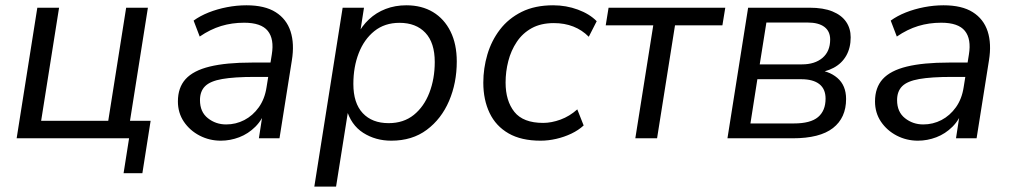

<svg xmlns="http://www.w3.org/2000/svg" viewBox="-20 -515 3773 715"><path d="M440.2 130 460.7 0H42L119 -486.3H200L133.2 -65.1H383.1L449.8 -486.3H530.8L464.1 -65.1H540.9L510.2 130Z M802.2 8.9Q759.9 8.9 723.4 -10Q687 -28.9 664.7 -61.8Q642.5 -94.8 642.5 -137.3Q642.5 -188.8 671.2 -220.5Q700 -252.2 761 -267.1Q822 -282 917.5 -282H998L989.7 -228.6H928.8Q851.8 -228.6 807.2 -220.7Q762.7 -212.9 743.7 -193.9Q724.7 -174.9 724.7 -142.1Q724.7 -98.1 754.1 -74.9Q783.4 -51.6 822.2 -51.6Q858.4 -51.6 890 -68Q921.5 -84.4 943.8 -115.5Q966 -146.6 972.6 -190.1L992.1 -311.7Q1001.7 -369.8 977.1 -400.1Q952.5 -430.4 889.1 -430.4Q844 -430.4 803.6 -418.2Q763.1 -405.9 723.7 -378.9L701 -438.3Q725 -455.8 757.1 -468.6Q789.2 -481.3 825.5 -488.3Q861.8 -495.3 897.6 -495.3Q966 -495.3 1006.5 -469.7Q1047 -444.2 1062 -398.2Q1076.9 -352.1 1066.9 -290.3L1020.8 0H944.1L961.1 -110.4H971.1Q957.7 -69.8 931.1 -43.2Q904.5 -16.7 870.9 -3.9Q837.3 8.9 802.2 8.9Z M1150.5 180 1256 -486.3H1335.5L1319.4 -383.2H1309.8Q1327.3 -417.9 1354.1 -443Q1380.9 -468.1 1416.2 -481.7Q1451.6 -495.3 1493.3 -495.3Q1550.4 -495.3 1592.4 -470.1Q1634.4 -444.8 1657.7 -397.8Q1681 -350.9 1681 -285.9Q1681 -206.1 1652.3 -139.1Q1623.6 -72.1 1569.3 -31.6Q1515.1 8.9 1437.1 8.9Q1378.4 8.9 1332.5 -20.4Q1286.7 -49.8 1269.7 -110.3H1277.6L1231.5 180ZM1427.3 -56.4Q1482.9 -56.4 1521 -87.1Q1559.1 -117.9 1579 -169.8Q1599 -221.7 1599 -284.1Q1599 -355.8 1564.1 -392.9Q1529.2 -430 1467.6 -430Q1412.5 -430 1374.1 -399.2Q1335.8 -368.4 1315.9 -317Q1295.9 -265.7 1295.9 -202.2Q1295.9 -131 1330.8 -93.7Q1365.7 -56.4 1427.3 -56.4Z M1993.2 8.9Q1921 8.9 1873.8 -18.3Q1826.5 -45.5 1803.2 -94.4Q1779.8 -143.3 1779.8 -207.2Q1779.8 -260.6 1795 -312.1Q1810.2 -363.6 1841.8 -404.9Q1873.4 -446.2 1922.7 -470.8Q1972 -495.3 2039.9 -495.3Q2088.3 -495.3 2132 -479.2Q2175.7 -463.1 2202.1 -436L2172.6 -378.1Q2147.5 -403.4 2114.9 -416.2Q2082.3 -429 2042.6 -429Q1994.3 -429 1960 -410.1Q1925.8 -391.2 1904.4 -358.9Q1882.9 -326.7 1872.9 -287.6Q1862.8 -248.5 1862.8 -207.6Q1862.8 -139.5 1895.5 -98.4Q1928.3 -57.3 2002.7 -57.3Q2033.4 -57.3 2067.3 -69.6Q2101.2 -82 2129.8 -107.7L2153.5 -47.8Q2134.5 -30.2 2107.8 -17.4Q2081.1 -4.7 2051.4 2.1Q2021.7 8.9 1993.2 8.9Z M2345.9 0 2412.7 -420.7H2235.7L2246.3 -486.3H2680.9L2670.2 -420.7H2493.7L2426.9 0Z M2689 0 2766 -486.3H2994.5Q3046.2 -486.3 3080.1 -472.4Q3114 -458.5 3130.9 -433.8Q3147.9 -409.1 3147.9 -376Q3147.9 -336.9 3131.4 -307.8Q3114.9 -278.8 3084.6 -262.6Q3054.3 -246.3 3011.7 -242.3L3014.2 -254.8Q3065.5 -252.9 3098.2 -224.9Q3130.8 -196.9 3130.8 -146.3Q3130.8 -76.3 3082 -38.2Q3033.1 0 2931.9 0ZM2774.6 -55.3H2936.2Q2998.4 -55.3 3026.4 -79Q3054.4 -102.7 3054.4 -147.7Q3054.4 -183.6 3031.2 -201.8Q3007.9 -220 2964 -220H2800.4ZM2809.2 -275.3H2966.9Q3014.4 -275.3 3043 -299.5Q3071.5 -323.8 3071.5 -367.8Q3071.5 -398.7 3049.8 -414.9Q3028.1 -431.1 2987.6 -431.1H2834Z M3398.2 8.9Q3355.9 8.9 3319.4 -10Q3283 -28.9 3260.7 -61.8Q3238.5 -94.8 3238.5 -137.3Q3238.5 -188.8 3267.2 -220.5Q3296 -252.2 3357 -267.1Q3418 -282 3513.5 -282H3594L3585.7 -228.6H3524.8Q3447.8 -228.6 3403.2 -220.7Q3358.7 -212.9 3339.7 -193.9Q3320.7 -174.9 3320.7 -142.1Q3320.7 -98.1 3350.1 -74.9Q3379.4 -51.6 3418.2 -51.6Q3454.4 -51.6 3486 -68Q3517.5 -84.4 3539.8 -115.5Q3562 -146.6 3568.6 -190.1L3588.1 -311.7Q3597.7 -369.8 3573.1 -400.1Q3548.5 -430.4 3485.1 -430.4Q3440 -430.4 3399.6 -418.2Q3359.1 -405.9 3319.7 -378.9L3297 -438.3Q3321 -455.8 3353.1 -468.6Q3385.2 -481.3 3421.5 -488.3Q3457.8 -495.3 3493.6 -495.3Q3562 -495.3 3602.5 -469.7Q3643 -444.2 3658 -398.2Q3672.9 -352.1 3662.9 -290.3L3616.8 0H3540.1L3557.1 -110.4H3567.1Q3553.7 -69.8 3527.1 -43.2Q3500.5 -16.7 3466.9 -3.9Q3433.3 8.9 3398.2 8.9Z"/></svg>

Font: Nunito Sans 12pt ExtraLight
Style: Italic
Weight: 200
Italic angle: -9°
Designer: Vernon Adams
Foundry: Vernon Adams
Version: Version 3.101;gftools[0.9.27]